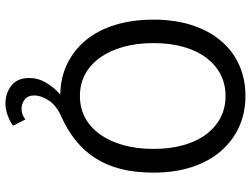

<svg xmlns="http://www.w3.org/2000/svg" viewBox="-128 -580 920 704"><g transform="rotate(90 332.0 -228.0)"><path d="M361 212Q321 212 293.5 190Q266 168 266 125Q266 92 283.5 62.5Q301 33 327 11Q264 10 213 -15Q162 -40 126 -84.5Q90 -129 71 -191.5Q52 -254 52 -331Q52 -410 72.5 -472.5Q93 -535 130 -578.5Q167 -622 218.5 -645Q270 -668 332 -668Q394 -668 445.5 -644.5Q497 -621 534.5 -577.5Q572 -534 592.5 -471.5Q613 -409 613 -331Q613 -264 599.5 -211Q586 -158 559.5 -117Q533 -76 495 -45.5Q457 -15 408 7Q367 25 348.5 53Q330 81 330 107Q330 130 345 141.5Q360 153 378 153Q390 153 399.5 149.5Q409 146 418 139L441 184Q427 195 404 203.5Q381 212 361 212ZM332 -61Q376 -61 411.5 -80Q447 -99 472.5 -134.5Q498 -170 512 -219.5Q526 -269 526 -331Q526 -392 512 -441Q498 -490 472.5 -524Q447 -558 411.5 -576.5Q376 -595 332 -595Q288 -595 252.5 -576.5Q217 -558 191.5 -524Q166 -490 152 -441Q138 -392 138 -331Q138 -269 152 -219.5Q166 -170 191.5 -134.5Q217 -99 252.5 -80Q288 -61 332 -61Z"/></g></svg>

Font: Swei Fan Sans CJK TC
Style: Regular
Weight: 400
Version: Version 2.130